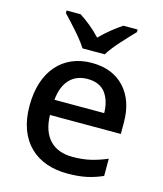

<svg xmlns="http://www.w3.org/2000/svg" viewBox="-115 -851 802 947"><g transform="rotate(15 286.0 -378.0)"><path d="M344.7 -606C370.6 -650.9 434.6 -715.8 469.7 -752.9V-766.1H397C362.3 -743.2 322.8 -712.4 287.1 -675.8C253.4 -712.4 213.9 -743.2 178.7 -766.1H106.9V-752.9C142.6 -715.3 203.1 -651.4 231 -606ZM294.9 -548.8C149.9 -548.8 51.8 -445.8 51.8 -265.1C51.8 -83.5 160.2 9.8 316.9 9.8C355 9.8 387.7 6.8 415 1C442.4 -4.9 469.7 -13.7 497.1 -25.9V-113.8C468.3 -101.6 440.4 -92.3 413.6 -85.9C386.7 -79.6 355.5 -76.2 320.8 -76.2C221.2 -76.2 163.6 -136.2 161.1 -247.1H522.9V-305.2C522.9 -380.4 502.4 -439.9 461.9 -483.4C421.4 -526.9 365.7 -548.8 294.9 -548.8ZM294.9 -466.8C336.4 -466.8 366.7 -453.6 386.7 -427.7C406.2 -401.4 416.5 -367.2 417 -325.2H163.1C170.9 -415.5 218.8 -466.8 294.9 -466.8Z"/></g></svg>

Font: Noto Reveo Sans
Style: Regular
Weight: 500
Designer: Monotype Design Team
Foundry: Monotype Imaging Inc.
Version: Version 2.007